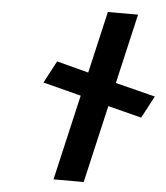

<svg xmlns="http://www.w3.org/2000/svg" viewBox="-58 -911 834 963"><g transform="rotate(5 359.0 -430.0)"><path d="M658.5 -346.8 717.5 -458.2 516.8 -508.8 597.9 -860H445.9L374.1 -548.9L214 -591L155 -479.6L346.7 -430.1L247.4 0H399.4L489.4 -390Z"/></g></svg>

Font: Stormning
Style: BoldObl
Weight: 400
Designer: Robert Jablonski, Mew Too
Foundry: Cannot Into Space Fonts
Version: Version 0.90